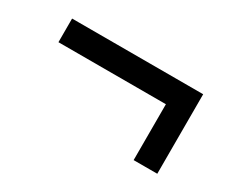

<svg xmlns="http://www.w3.org/2000/svg" viewBox="-60 -521 736 619"><g transform="rotate(30 308.0 -212.0)"><path d="M66 -360H554V-64H466V-272H66Z"/></g></svg>

Font: Kufam Medium
Style: Italic
Weight: 500
Italic angle: -11°
Designer: Artur Schmal
Foundry: Original Type
Version: Version 1.301; ttfautohint (v1.8.3)